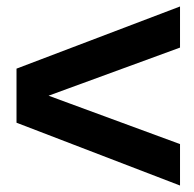

<svg xmlns="http://www.w3.org/2000/svg" viewBox="-20 -543 600 593"><path d="M536 30 31 -164V-331L536 -523V-396L66 -224V-271L536 -98Z"/></svg>

Font: Hanken Grotesk Black
Style: Italic
Weight: 900
Italic angle: -8°
Designer: Alfredo Marco Pradil
Foundry: Hanken Design Co.
Version: Version 3.013